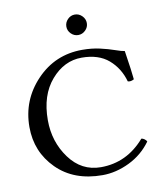

<svg xmlns="http://www.w3.org/2000/svg" viewBox="-89 -878 818 960"><g transform="rotate(-10 320.0 -397.5)"><path d="M319.6 -716.6Q304.2 -731.9 304.2 -752.9Q304.2 -773.9 319.6 -789.6Q335 -805.2 356 -805.2Q377 -805.2 392.6 -789.6Q408.2 -773.9 408.2 -752.9Q408.2 -731.9 392.6 -716.6Q377 -701.2 356 -701.2Q335 -701.2 319.6 -716.6ZM354 9.8Q209 9.8 122.1 -77.1Q35.2 -164.1 35.2 -290Q35.2 -427.2 129.6 -526.1Q224.1 -625 361.8 -625Q410.6 -625 451.9 -615.5Q493.2 -606 524.2 -595Q555.2 -584 570.8 -582Q587.9 -471.2 590.8 -435.1Q573.7 -425.3 559.1 -430.2Q540 -499 489 -543Q438 -586.9 352.1 -586.9Q263.2 -586.9 197.5 -511Q131.8 -435.1 131.8 -308.1Q131.8 -198.2 193.4 -114.5Q254.9 -30.8 353 -30.8Q484.9 -30.8 576.2 -136.2Q583 -136.2 591.6 -130.1Q600.1 -124 603 -117.2Q559.1 -56.2 491 -23.2Q422.9 9.8 354 9.8Z"/></g></svg>

Font: Linux Libertine Mono
Style: Mono
Weight: 400
Designer: Philipp H. Poll
Foundry: Philipp H. Poll
Version: Version 5.1.7 ; ttfautohint (v0.9)